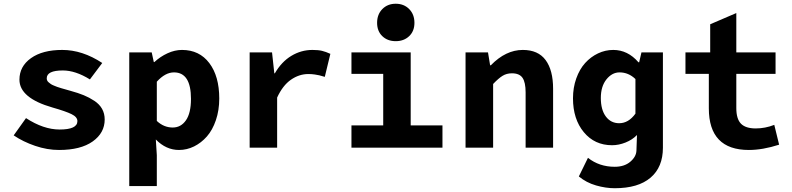

<svg xmlns="http://www.w3.org/2000/svg" viewBox="-20 -790 4237 1027"><path d="M295.9 12.2Q232.4 12.2 168 -9.8Q103.5 -31.7 53.2 -65.9L119.1 -158.2Q212.9 -97.2 298.8 -97.2Q394 -97.2 394 -142.1Q394 -164.1 362.8 -179.4Q331.5 -194.8 261.2 -214.8Q84 -265.6 84 -363.8Q84 -435.1 145.8 -479Q207.5 -522.9 313 -522.9Q420.9 -522.9 526.9 -453.1L460.9 -365.2Q383.8 -413.1 315.9 -413.1Q230 -413.1 230 -371.1Q230 -365.2 232.2 -359.9Q234.4 -354.5 240.2 -349.6Q246.1 -344.7 251.5 -340.8Q256.8 -336.9 267.6 -332.5Q278.3 -328.1 285.9 -325.2Q293.5 -322.3 308.1 -318.1Q322.8 -314 331.3 -311.5Q339.8 -309.1 356.9 -304.2Q397.9 -293 427.7 -280.8Q457.5 -268.6 484.6 -250.7Q511.7 -232.9 525.9 -207.8Q540 -182.6 540 -150.9Q540 -79.1 475.8 -33.4Q411.6 12.2 295.9 12.2Z M671.4 205.1V-509.8H791.5L802.7 -458H805.7Q837.4 -487.3 876.2 -505.1Q915 -522.9 953.6 -522.9Q1046.4 -522.9 1099.6 -452.6Q1152.8 -382.3 1152.8 -263.2Q1152.8 -200.2 1134.8 -147.2Q1116.7 -94.2 1086.7 -60.1Q1056.6 -25.9 1018.1 -6.8Q979.5 12.2 937.5 12.2Q868.2 12.2 813.5 -43.9L818.8 40V205.1ZM903.8 -107.9Q947.8 -107.9 974.6 -146.5Q1001.5 -185.1 1001.5 -261.2Q1001.5 -402.8 910.6 -402.8Q863.8 -402.8 818.8 -353V-143.1Q856.4 -107.9 903.8 -107.9Z M1315.4 0V-509.8H1435.1L1447.3 -397.9H1450.2Q1485.8 -459.5 1538.3 -491.2Q1590.8 -522.9 1651.4 -522.9Q1682.1 -522.9 1702.4 -518.1Q1722.7 -513.2 1747.1 -502L1717.3 -378.9Q1695.8 -385.3 1687.7 -387.2Q1679.7 -389.2 1663.3 -391.6Q1647 -394 1629.4 -394Q1580.1 -394 1536.1 -363.5Q1492.2 -333 1462.4 -268.1V0Z M1997.1 -668Q1997.1 -712.9 2025.1 -741.5Q2053.2 -770 2096.7 -770Q2140.6 -770 2168.7 -741.5Q2196.8 -712.9 2196.8 -668Q2196.8 -623.5 2168.7 -596.7Q2140.6 -569.8 2096.7 -569.8Q2052.7 -569.8 2024.9 -596.7Q1997.1 -623.5 1997.1 -668ZM1859.9 0V-119.1H2029.8V-395H1859.9V-509.8H2176.8V-119.1H2346.7V0Z M2470.2 0V-509.8H2590.3L2601.6 -440.9H2605.5Q2685.5 -522.9 2776.4 -522.9Q2858.4 -522.9 2898.4 -468.8Q2938.5 -414.6 2938.5 -314.9V0H2791.5V-295.9Q2791.5 -349.6 2774.9 -373.8Q2758.3 -397.9 2718.3 -397.9Q2689.9 -397.9 2668.2 -384.5Q2646.5 -371.1 2617.7 -340.8V0Z M3268.1 216.8Q3220.2 216.8 3168.2 201.9Q3116.2 187 3076.2 153.8L3125 54.2Q3185.5 102.1 3268.1 102.1Q3319.8 102.1 3351.6 75Q3383.3 47.9 3384.3 15.1L3387.2 -67.9Q3362.8 -42.5 3326.2 -27.8Q3289.6 -13.2 3253.9 -13.2Q3160.6 -13.2 3102.8 -83Q3044.9 -152.8 3044.9 -264.2Q3044.9 -321.3 3062.5 -370.6Q3080.1 -419.9 3109.9 -452.9Q3139.6 -485.8 3178.7 -504.4Q3217.8 -522.9 3260.3 -522.9Q3337.9 -522.9 3395 -457H3398.9L3411.1 -509.8H3525.9V0Q3525.9 104 3459.7 160.4Q3393.6 216.8 3268.1 216.8ZM3292 -130.9Q3341.8 -130.9 3378.9 -182.1V-367.2Q3341.8 -402.8 3293.9 -402.8Q3253.9 -402.8 3223.9 -365.5Q3193.8 -328.1 3193.8 -266.1Q3193.8 -202.6 3220.7 -166.7Q3247.6 -130.9 3292 -130.9Z M3985.8 12.2Q3771.5 12.2 3771.5 -210.9V-395H3646.5V-509.8H3778.8V-660.2L3918.5 -720.2V-509.8H4128.4V-395H3918.5V-211.9Q3918.5 -153.8 3943.4 -128.4Q3968.3 -103 4022.5 -103Q4072.8 -103 4121.6 -122.1L4147.5 -16.1Q4059.6 12.2 3985.8 12.2Z"/></svg>

Font: Office Code Pro D Bold
Style: Regular
Weight: 700
Designer: Nathan Rutzky & Paul D. Hunt
Foundry: Adobe Systems Incorporated
Version: Version 1.004;PS 001.004;hotconv 1.0.70;makeotf.lib2.5.58329